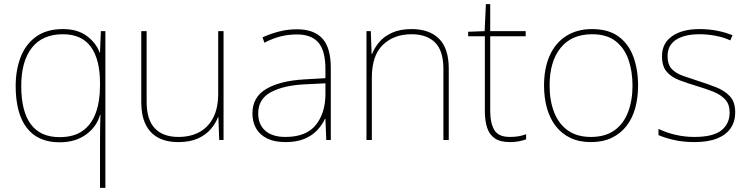

<svg xmlns="http://www.w3.org/2000/svg" viewBox="-20 -679 3632 931"><path d="M465 -3Q465 -27 465.5 -62Q466 -97 467 -122H465Q449 -64 397 -26.5Q345 11 269 11Q164 11 110 -59Q56 -129 56 -262Q56 -338 79.5 -400.5Q103 -463 154 -500.5Q205 -538 285 -538Q356 -538 401 -504.5Q446 -471 463 -424H465L469 -528H491V232H465ZM269 -14Q337 -14 380 -44Q423 -74 444 -130.5Q465 -187 465 -265V-275Q465 -391 420.5 -452Q376 -513 285 -513Q186 -513 134.5 -447.5Q83 -382 83 -262Q83 -139 129.5 -76.5Q176 -14 269 -14Z M1064 -528V0H1043L1039 -111H1037Q1026 -81 1002 -53Q978 -25 939.5 -7.5Q901 10 845 10Q786 10 746 -12Q706 -34 685.5 -77Q665 -120 665 -182V-528H691V-186Q691 -98 731 -56.5Q771 -15 845 -15Q903 -15 946 -38Q989 -61 1013.5 -107.5Q1038 -154 1038 -226V-528Z M1420 -537Q1502 -537 1543 -492.5Q1584 -448 1584 -350V0H1562L1558 -103H1556Q1542 -73 1517.5 -47Q1493 -21 1455.5 -5.5Q1418 10 1364 10Q1311 10 1275.5 -7.5Q1240 -25 1222 -56Q1204 -87 1204 -129Q1204 -208 1270.5 -247.5Q1337 -287 1455 -294L1558 -300V-343Q1558 -433 1524 -472.5Q1490 -512 1420 -512Q1380 -512 1342.5 -503Q1305 -494 1262 -472L1253 -498Q1293 -516 1334.5 -526.5Q1376 -537 1420 -537ZM1457 -270Q1355 -265 1293.5 -232Q1232 -199 1232 -129Q1232 -76 1266 -45.5Q1300 -15 1364 -15Q1464 -15 1510.5 -72Q1557 -129 1558 -220V-275Z M1976 -538Q2062 -538 2109 -491Q2156 -444 2156 -346V0H2130V-345Q2130 -433 2089.5 -473Q2049 -513 1976 -513Q1890 -513 1836.5 -461.5Q1783 -410 1783 -302V0H1757V-528H1778L1782 -417H1784Q1796 -448 1819.5 -475.5Q1843 -503 1881.5 -520.5Q1920 -538 1976 -538Z M2452 -15Q2477 -15 2496 -18.5Q2515 -22 2531 -28V-3Q2515 2 2496.5 6Q2478 10 2452 10Q2406 10 2379.5 -8Q2353 -26 2342 -60Q2331 -94 2331 -140V-503H2250V-525L2330 -528L2336 -659H2357V-528H2529V-503H2357V-143Q2357 -82 2377 -48.5Q2397 -15 2452 -15Z M3074 -264Q3074 -206 3060.5 -156Q3047 -106 3018.5 -69Q2990 -32 2947 -11Q2904 10 2845 10Q2788 10 2745.5 -10.5Q2703 -31 2674.5 -68Q2646 -105 2632 -155Q2618 -205 2618 -264Q2618 -348 2645.5 -409.5Q2673 -471 2725.5 -504.5Q2778 -538 2851 -538Q2931 -538 2980 -501.5Q3029 -465 3051.5 -403Q3074 -341 3074 -264ZM2645 -264Q2645 -191 2667 -134.5Q2689 -78 2733.5 -46.5Q2778 -15 2845 -15Q2915 -15 2959.5 -47Q3004 -79 3025.5 -135.5Q3047 -192 3047 -264Q3047 -333 3027.5 -389.5Q3008 -446 2965 -479.5Q2922 -513 2851 -513Q2752 -513 2698.5 -447Q2645 -381 2645 -264Z M3545 -134Q3545 -90 3523 -57.5Q3501 -25 3457 -7.5Q3413 10 3347 10Q3292 10 3247 -0.5Q3202 -11 3173 -24V-54Q3213 -35 3257 -25Q3301 -15 3347 -15Q3438 -15 3478 -47Q3518 -79 3518 -134Q3518 -173 3496.5 -196.5Q3475 -220 3438.5 -234.5Q3402 -249 3358 -262Q3312 -276 3273.5 -290.5Q3235 -305 3212.5 -331.5Q3190 -358 3190 -407Q3190 -469 3239 -503.5Q3288 -538 3372 -538Q3419 -538 3460 -529.5Q3501 -521 3532 -508L3521 -483Q3493 -497 3452.5 -505Q3412 -513 3372 -513Q3300 -513 3258.5 -486.5Q3217 -460 3217 -407Q3217 -366 3237.5 -344.5Q3258 -323 3292.5 -311Q3327 -299 3367 -286Q3411 -272 3452 -256Q3493 -240 3519 -212.5Q3545 -185 3545 -134Z"/></svg>

Font: Noto Sans Hebrew Thin Thin
Style: Regular
Weight: 250
Version: Version 3.001